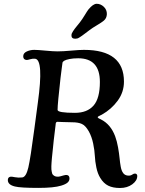

<svg xmlns="http://www.w3.org/2000/svg" viewBox="-20 -963 749 993"><path d="M443.4 -807.6Q435.1 -801.3 422.1 -791.5Q409.2 -781.7 404.3 -778.3Q399.4 -774.9 391.8 -770Q384.3 -765.1 379.4 -763.9Q374.5 -762.7 368.7 -762.7Q358.9 -762.7 354 -767.3Q349.1 -772 349.6 -780.3Q349.6 -785.2 351.3 -789.8Q353 -794.4 357.7 -801.5Q362.3 -808.6 365.7 -813.2Q369.1 -817.9 378.2 -828.9Q387.2 -839.8 392.6 -846.7Q405.8 -863.8 418.2 -884.5Q430.7 -905.3 437 -913.6Q461.4 -943.4 480 -943.4Q500.5 -943.4 516.8 -928Q533.2 -912.6 532.7 -889.6Q531.7 -868.2 516.6 -856Q506.3 -847.2 481.9 -832.8Q457.5 -818.4 443.4 -807.6ZM267.6 -317.4 257.8 -236.3Q256.3 -221.7 254.4 -202.4Q252.4 -183.1 251.2 -171.9Q250 -160.6 248.5 -145.8Q247.1 -130.9 246.6 -122.3Q246.1 -113.8 245.6 -103.5Q245.1 -93.3 245.8 -87.2Q246.6 -81.1 247.6 -74.7Q248.5 -68.4 250.2 -64.5Q252 -60.5 254.9 -58.1Q262.2 -50.8 272.5 -49.6Q282.7 -48.3 291 -50.8Q299.3 -53.2 309.3 -55.9Q319.3 -58.6 324.7 -58.1Q339.4 -56.6 339.4 -40Q339.4 -27.3 329.3 -18.6Q319.3 -9.8 296.4 -2.9Q258.8 8.8 178.7 8.8Q85.4 8.8 57.1 1.5Q20.5 -7.3 20.5 -31.7Q20.5 -47.4 35.6 -49.3Q40.5 -49.8 57.9 -46.4Q75.2 -43 95.7 -45.4Q115.2 -48.3 126.5 -96.4Q137.7 -144.5 157.7 -296.9L175.8 -432.6Q206.5 -654.3 161.6 -659.2Q149.4 -660.6 135.7 -656.5Q122.1 -652.3 117.2 -652.8Q100.1 -654.3 100.1 -671.9Q100.1 -688 117.9 -696.5Q135.7 -705.1 157.2 -705.1Q174.3 -705.1 214.8 -701.2Q255.4 -697.3 277.3 -697.3Q305.7 -697.3 348.1 -701.2Q390.6 -705.1 414.1 -705.1Q621.1 -705.1 621.1 -541Q621.1 -486.3 588.6 -442.1Q556.2 -397.9 506.8 -370.1Q503.9 -368.7 497.8 -365.7Q491.7 -362.8 488.5 -360.8Q485.4 -358.9 485.4 -356.9Q485.4 -355.5 486.3 -354.2Q487.3 -353 489.3 -351.8Q491.2 -350.6 493.2 -349.6Q495.1 -348.6 498 -347.4Q501 -346.2 502.4 -345.2Q552.7 -319.8 575.7 -257.8Q585 -232.4 590.6 -200.7Q596.2 -168.9 598.4 -145.3Q600.6 -121.6 604.5 -100.3Q608.4 -79.1 617.4 -67.4Q626.5 -55.7 642.6 -54.7Q654.8 -53.7 663.6 -59.8Q672.4 -65.9 678.7 -65.4Q689.9 -64 689.9 -52.7Q689.9 -28.8 664.1 -9.8Q638.2 9.3 600.6 9.3Q564 9.3 539.8 -2.7Q515.6 -14.6 498.5 -43Q484.9 -64.9 478.3 -96.9Q471.7 -128.9 470.5 -157Q469.2 -185.1 461.9 -220.5Q454.6 -255.9 439.5 -283.2Q422.4 -313.5 403.3 -322Q384.3 -330.6 354 -330.6Q335 -330.6 305.9 -331.8Q276.9 -333 275.9 -333Q267.6 -332 267.6 -317.4ZM367.7 -379.4Q430.7 -379.4 463.6 -416.7Q496.6 -454.1 496.6 -539.1Q496.6 -661.6 384.3 -661.6Q358.4 -661.6 339.4 -657.7Q320.3 -653.8 312.3 -648.9Q304.2 -644 303.2 -638.7Q302.7 -634.8 299.1 -608.2Q295.4 -581.5 293 -559.6L281.7 -452.1Q277.8 -412.1 277.8 -394.5Q278.3 -379.4 367.7 -379.4Z"/></svg>

Font: Cooper* Medium
Style: Italic
Weight: 500
Italic angle: -7°
Designer: Owen Earl
Foundry: indestructible type*
Version: Version 0.001